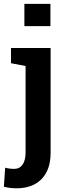

<svg xmlns="http://www.w3.org/2000/svg" viewBox="-41 -782 346 1015"><path d="M46.4 213.4Q10.7 213.4 -20.5 205.1L-13.7 104.5Q8.8 110.8 34.2 110.8Q62.5 110.8 78.4 88.1Q94.2 65.4 94.2 24.9V-433.1L17.1 -447.8V-528.3H226.6V24.9Q226.6 115.2 179 164.3Q131.3 213.4 46.4 213.4ZM87.9 -644V-761.7H225.6V-644Z"/></svg>

Font: Roboto Slab SemiBold
Style: Regular
Weight: 600
Designer: Google
Version: Version 2.001; ttfautohint (v1.8.3)